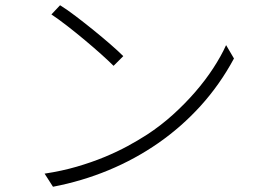

<svg xmlns="http://www.w3.org/2000/svg" viewBox="-20 -704 996 732"><path d="M209 -684Q235 -668 268.5 -642.5Q302 -617 336 -589.5Q370 -562 400.5 -535.5Q431 -509 450 -490L413 -453Q395 -471 366 -497Q337 -523 303.5 -551Q270 -579 236.5 -605Q203 -631 176 -649ZM150 -42Q216 -52 272.5 -68.5Q329 -85 377.5 -105Q426 -125 466.5 -147Q507 -169 541 -191Q593 -225 639 -266.5Q685 -308 724 -353Q763 -398 793 -444Q823 -490 842 -532L872 -481Q818 -381 745 -300.5Q672 -220 583.5 -158.5Q495 -97 393.5 -55Q292 -13 182 8Z"/></svg>

Font: Kinto Sans Light
Style: Regular
Weight: 300
Designer: Authors: Ryoko NISHIZUKA  (kana & ideographs); Paul D. Hunt (Latin, Greek & Cyrillic); Wenlong ZHANG  (bopomofo); Sandol
Foundry: Adobe Systems Incorporated, ookami Inc.
Version: Version 0.001